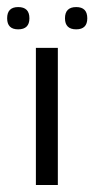

<svg xmlns="http://www.w3.org/2000/svg" viewBox="-82 -531 270 551"><path d="M84 -393.6V0H21V-393.6ZM-29.8 -510.7Q2.4 -510.7 2.4 -478.5Q2.4 -446.8 -29.8 -446.8Q-61.5 -446.8 -61.5 -478.5Q-61.5 -510.7 -29.8 -510.7ZM136.7 -510.7Q168.5 -510.7 168.5 -478.5Q168.5 -446.8 136.7 -446.8Q104.5 -446.8 104.5 -478.5Q104.5 -510.7 136.7 -510.7Z"/></svg>

Font: Fibel Sued LRS
Style: Regular
Weight: 400
Designer: Peter Wiegel
Foundry: Peter Wiegel
Version: Version 000.000